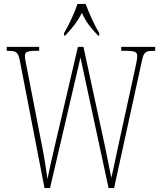

<svg xmlns="http://www.w3.org/2000/svg" viewBox="-20 -951 818 971"><path d="M304 -784V-771H310C346 -810 370 -838 394 -886C416 -838 439 -810 476 -771H482V-784C458 -822 430 -886 413 -931H372C357 -886 327 -822 304 -784ZM80 -646 205 0H233L387 -660L529 0H557L698 -645C708 -691 718 -694 762 -694H765V-714H593V-694H619C669 -694 674 -685 674 -666C674 -652 669 -631 661 -593L578 -213C566 -158 553 -92 543 -52C533 -100 524 -148 511 -210L402 -714H374L252 -191C240 -139 231 -100 220 -46C211 -104 208 -133 196 -195L119 -591C112 -629 106 -653 106 -666C106 -685 111 -694 161 -694H178V-714H14V-694H17C60 -694 71 -690 80 -646Z"/></svg>

Font: Noto Serif Hebrew ExtraCondensed Thin
Style: Regular
Weight: 100
Width: 2
Designer: Monotype Design Team
Foundry: Monotype Imaging Inc.
Version: Version 2.004